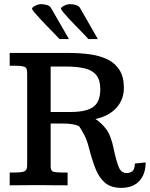

<svg xmlns="http://www.w3.org/2000/svg" viewBox="-20 -886 716 918"><path d="M560.1 12.2Q511.7 12.2 483.2 -11.2Q454.6 -34.7 437.5 -77.4Q420.4 -120.1 405.3 -178.7Q397 -212.9 384 -238.5Q371.1 -264.2 357.9 -282.7Q343.8 -289.6 324.2 -292.5Q304.7 -295.4 279.3 -295.4H222.2V-89.8Q222.2 -69.8 234.1 -65.4Q246.1 -61 279.3 -61H303.2V0Q272 0 241 -0.2Q210 -0.5 167 -1Q122.6 -1 90.6 -0.5Q58.6 0 26.4 0V-61H47.9Q79.1 -61 91.8 -65.2Q104.5 -69.3 107.2 -77.9Q109.9 -86.4 109.9 -98.6V-534.2Q109.9 -549.3 106.7 -557.4Q103.5 -565.4 90.6 -568.6Q77.6 -571.8 47.9 -571.8Q43 -571.8 37.4 -571.8Q31.7 -571.8 26.4 -571.8V-632.8H309.6Q363.3 -632.8 410.6 -626.2Q458 -619.6 494.4 -601.8Q530.8 -584 551.5 -551Q572.3 -518.1 572.3 -466.3Q572.3 -409.7 536.6 -370.4Q501 -331.1 436.5 -316.9Q465.8 -297.9 488.5 -267.3Q511.2 -236.8 523.9 -172.4Q536.6 -113.3 548.3 -85.9Q560.1 -58.6 585.9 -58.6Q601.1 -58.6 612.8 -67.6Q624.5 -76.7 624.5 -104L676.3 -109.4Q676.3 -52.7 645.8 -20.3Q615.2 12.2 560.1 12.2ZM222.2 -350.6H318.4Q393.1 -350.6 426.3 -375Q459.5 -399.4 459.5 -459Q459.5 -503.9 440.2 -527.3Q420.9 -550.8 384 -559.3Q347.2 -567.9 293 -567.9H222.2ZM309.6 -699.2H264.6Q254.4 -710.4 238 -727.1Q221.7 -743.7 203.9 -762.2Q186 -780.8 169.9 -798.1Q153.8 -815.4 143.6 -827.9Q133.3 -840.3 133.3 -844.7Q133.3 -849.1 140.4 -854Q147.5 -858.9 157.5 -862.5Q167.5 -866.2 175.8 -866.2Q190.4 -866.2 204.3 -862.1Q218.3 -857.9 223.6 -848.6ZM447.8 -699.2H402.8Q393.1 -710.4 376.7 -727.1Q360.4 -743.7 342.3 -762.2Q324.2 -780.8 308.1 -798.1Q292 -815.4 282 -827.9Q272 -840.3 271.5 -844.7Q271.5 -849.1 278.6 -854Q285.6 -858.9 295.7 -862.5Q305.7 -866.2 314.5 -866.2Q328.6 -866.2 342.5 -862.1Q356.4 -857.9 362.3 -848.6Z"/></svg>

Font: Kameron Medium
Style: Regular
Weight: 500
Designer: Vernon Adams
Foundry: Vernon Adams
Version: Version 1.100